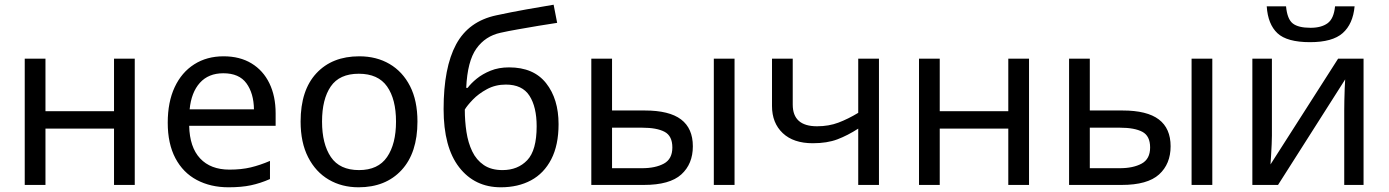

<svg xmlns="http://www.w3.org/2000/svg" viewBox="-20 -785 5894 815"><path d="M173 -536V-313H464V-536H552V0H464V-239H173V0H85V-536Z M929 -546Q998 -546 1047.5 -516Q1097 -486 1123.5 -431.5Q1150 -377 1150 -304V-251H783Q785 -160 829.5 -112.5Q874 -65 954 -65Q1005 -65 1044.5 -74.5Q1084 -84 1126 -102V-25Q1085 -7 1045 1.5Q1005 10 950 10Q874 10 815.5 -21Q757 -52 724.5 -113.5Q692 -175 692 -264Q692 -352 721.5 -415Q751 -478 804.5 -512Q858 -546 929 -546ZM928 -474Q865 -474 828.5 -433.5Q792 -393 785 -321H1058Q1057 -389 1026 -431.5Q995 -474 928 -474Z M1752 -269Q1752 -136 1684.5 -63Q1617 10 1502 10Q1431 10 1375.5 -22.5Q1320 -55 1288 -117.5Q1256 -180 1256 -269Q1256 -402 1323 -474Q1390 -546 1505 -546Q1578 -546 1633.5 -513.5Q1689 -481 1720.5 -419.5Q1752 -358 1752 -269ZM1347 -269Q1347 -174 1384.5 -118.5Q1422 -63 1504 -63Q1585 -63 1623 -118.5Q1661 -174 1661 -269Q1661 -364 1623 -418Q1585 -472 1503 -472Q1421 -472 1384 -418Q1347 -364 1347 -269Z M1863 -322Q1863 -498 1916 -596.5Q1969 -695 2087 -720Q2152 -734 2214 -745Q2276 -756 2330 -765L2345 -688Q2310 -683 2266 -675.5Q2222 -668 2179 -660.5Q2136 -653 2105 -646Q2040 -632 2002 -578.5Q1964 -525 1959 -412H1965Q1979 -431 2003.5 -451Q2028 -471 2062.5 -485Q2097 -499 2141 -499Q2245 -499 2298 -432Q2351 -365 2351 -258Q2351 -169 2320 -109Q2289 -49 2234 -19.5Q2179 10 2106 10Q1995 10 1929 -75Q1863 -160 1863 -322ZM2113 -63Q2178 -63 2218 -105Q2258 -147 2258 -249Q2258 -331 2227.5 -378.5Q2197 -426 2127 -426Q2083 -426 2047 -406.5Q2011 -387 1987 -362Q1963 -337 1953 -320Q1953 -271 1960 -225Q1967 -179 1984.5 -142.5Q2002 -106 2033.5 -84.5Q2065 -63 2113 -63Z M2490 0V-536H2578V-316H2717Q2821 -316 2871 -278Q2921 -240 2921 -164Q2921 -89 2872 -44.5Q2823 0 2713 0ZM3010 0V-536H3098V0ZM2705 -71Q2762 -71 2798 -90.5Q2834 -110 2834 -159Q2834 -208 2801 -225.5Q2768 -243 2706 -243H2578V-71Z M3345 -341Q3345 -249 3448 -249Q3498 -249 3539 -264.5Q3580 -280 3623 -306V-536H3711V0H3623V-239Q3578 -210 3534.5 -193.5Q3491 -177 3430 -177Q3348 -177 3302.5 -220Q3257 -263 3257 -335V-536H3345Z M3969 -536V-313H4260V-536H4348V0H4260V-239H3969V0H3881V-536Z M4518 0V-536H4606V-316H4745Q4849 -316 4899 -278Q4949 -240 4949 -164Q4949 -89 4900 -44.5Q4851 0 4741 0ZM5038 0V-536H5126V0ZM4733 -71Q4790 -71 4826 -90.5Q4862 -110 4862 -159Q4862 -208 4829 -225.5Q4796 -243 4734 -243H4606V-71Z M5730 -758Q5723 -683 5679.5 -644.5Q5636 -606 5541 -606Q5443 -606 5402.5 -644Q5362 -682 5357 -758H5439Q5444 -704 5467.5 -685.5Q5491 -667 5543 -667Q5589 -667 5615.5 -686.5Q5642 -706 5647 -758ZM5379 -209Q5379 -197 5378 -173Q5377 -149 5375.5 -125Q5374 -101 5373 -87L5660 -536H5768V0H5686V-316Q5686 -332 5686.5 -358Q5687 -384 5688 -409.5Q5689 -435 5690 -448L5405 0H5296V-536H5379Z"/></svg>

Font: RS Noto Sans
Style: Regular
Weight: 400
Designer: Monotype Design Team
Foundry: Monotype Imaging Inc.
Version: Version 3.10